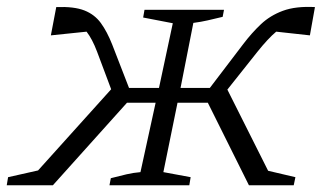

<svg xmlns="http://www.w3.org/2000/svg" viewBox="-30 -550 978 570"><path d="M127 0H-10L-6 -24L83 -44L300 -285L258 -397Q244 -434 227 -456L121 -445L137 -529Q190 -531 220.5 -519Q251 -507 269.5 -481.5Q288 -456 303 -418L353 -289H442L483 -481L395 -498L399 -521H635L631 -500Q606 -494 586.5 -489.5Q567 -485 544 -482L506 -289H593L692 -419Q717 -452 744.5 -478Q772 -504 810 -518Q848 -532 905 -529L890 -445L790 -456Q766 -436 734 -396L645 -284L766 -43L847 -24L842 0H709L587 -245H497L455 -39L536 -24L532 0H295L299 -21Q327 -28 345.5 -32.5Q364 -37 387 -39L432 -245H347Z"/></svg>

Font: Piazzolla SC Light
Style: Italic
Weight: 300
Italic angle: -11.3°
Designer: Juan Pablo del Peral
Foundry: Huerta Tipografica
Version: Version 1.330